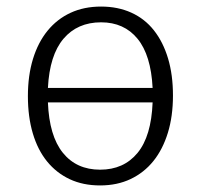

<svg xmlns="http://www.w3.org/2000/svg" viewBox="-20 -554 612 585"><path d="M65 -261Q65 -324 80.5 -374.5Q96 -425 125 -460.5Q154 -496 195 -515Q236 -534 288 -534Q339 -534 380 -515.5Q421 -497 449 -461.5Q477 -426 492 -376Q507 -326 507 -263Q507 -200 491.5 -149.5Q476 -99 447.5 -63.5Q419 -28 378 -8.5Q337 11 285 11Q233 11 192.5 -8Q152 -27 123.5 -62Q95 -97 80 -147.5Q65 -198 65 -261ZM285 -37Q357 -37 399 -88Q441 -139 445 -242H126Q130 -140 171.5 -88.5Q213 -37 285 -37ZM288 -486Q216 -486 173.5 -436Q131 -386 126 -286H445Q440 -386 399 -436Q358 -486 288 -486Z"/></svg>

Font: Jldddboxgfspflltxgxzjzlszac
Style: Regular
Weight: 300
Designer: Carrois Corporate & Edenspiekermann
Foundry: Carrois Corporate GbR & Edenspiekermann AG
Version: Version 2.001